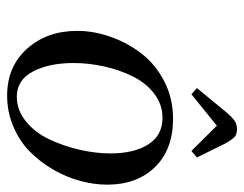

<svg xmlns="http://www.w3.org/2000/svg" viewBox="-92 -576 676 531"><g transform="rotate(90 245.5 -311.0)"><path d="M65.9 -187Q65.9 -233.4 82.5 -280Q99.1 -326.7 128.9 -365.2Q158.7 -403.8 205.8 -428Q252.9 -452.1 309.1 -452.1Q393.6 -452.1 442.4 -402.3Q491.2 -352.5 491.2 -270Q491.2 -233.4 480.7 -194.8Q470.2 -156.2 449.2 -120.1Q428.2 -84 399.4 -55.7Q370.6 -27.3 330.3 -10.3Q290 6.8 245.1 6.8Q164.6 6.8 115.2 -48.3Q65.9 -103.5 65.9 -187ZM154.8 -176.8Q154.8 -109.4 178.2 -64.7Q201.7 -20 248 -20Q285.2 -20 316.2 -45.2Q347.2 -70.3 365.7 -109.6Q384.3 -148.9 394.5 -193.1Q404.8 -237.3 404.8 -278.8Q404.8 -344.2 379.9 -383.5Q355 -422.9 306.2 -422.9Q269.5 -422.9 239.7 -400.1Q210 -377.4 191.9 -340.8Q173.8 -304.2 164.3 -261.7Q154.8 -219.2 154.8 -176.8ZM224.1 -518.1 289.1 -597.2Q304.7 -615.7 314.5 -622.3Q324.2 -628.9 337.9 -628.9Q351.6 -628.9 358.6 -622.8Q365.7 -616.7 377 -597.2L416 -518.1L397.9 -502.9L328.1 -573.2L241.2 -502.9Z"/></g></svg>

Font: Dehuti Alt
Style: Bold-Italic
Weight: 700
Version: Version 1.2